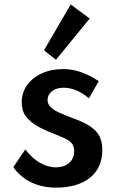

<svg xmlns="http://www.w3.org/2000/svg" viewBox="-20 -844 546 880"><path d="M391 -759 304 -823.5 181.5 -613.5 236.5 -570ZM237.5 16C367.5 16 449 -47 449 -155.5C449 -185.5 443 -209.5 431.5 -227.5C408 -263.5 365.5 -283.5 311 -303.5C293.5 -310 276.5 -317 259 -324.5C224.5 -339 198 -357.5 198 -385C198 -418.5 227.5 -442 272 -442C310 -442 348.5 -426 387.5 -393.5L432.5 -472C378.5 -508 324.5 -527.5 271 -527.5C234 -527.5 201 -521 172.5 -508C114.5 -482 79.5 -434.5 79.5 -375C79.5 -349 86 -327.5 98.5 -311C123.5 -277 164.5 -257 207 -239C232.5 -229 253.5 -220.5 270 -213C303.5 -198.5 320 -183 320 -151C320 -104.5 284 -77 237 -77C185 -77 135.5 -107 96 -159L41 -78C83 -17.5 151.5 16 237.5 16Z"/></svg>

Font: Spartan SemiBold
Style: Regular
Weight: 600
Designer: Matt Bailey, Mirko Velimirovic
Foundry: Matt Bailey
Version: Version 1.003